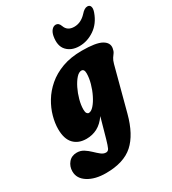

<svg xmlns="http://www.w3.org/2000/svg" viewBox="-254 -783 1022 1141"><g transform="rotate(-30 256.5 -213.0)"><path d="M417.5 2Q384.5 127 319 185.8Q253.5 244.5 131.5 244.5Q57.5 244.5 10 214.8Q-37.5 185 -37.5 136Q-37.5 101.5 -16.5 76.5Q4.5 51.5 40.5 51.5Q66 51.5 86.8 64.8Q107.5 78 125 95Q142.5 112 159 125.2Q175.5 138.5 192.5 138.5Q207 138.5 214 123.8Q221 109 232 71L270.5 -66.5Q242.5 -26 208.2 -8Q174 10 133 10Q78.5 10 46.8 -23.2Q15 -56.5 15 -124.5Q15 -164.5 27.5 -210Q40 -255.5 66.2 -299.2Q92.5 -343 134.2 -379Q176 -415 234.2 -436.5Q292.5 -458 369 -458Q466 -458 504 -436.5Q542 -415 536 -379Q533 -360.5 525.8 -350.5Q518.5 -340.5 510.5 -329Q502.5 -317.5 496 -294ZM203 -150.5Q203 -132 208.5 -124.2Q214 -116.5 221.5 -116.5Q238 -116.5 256.5 -137.2Q275 -158 291.2 -190.8Q307.5 -223.5 317.5 -259.8Q327.5 -296 327.5 -327Q327.5 -357 308 -357Q290.5 -357 272.2 -336.5Q254 -316 238.2 -284Q222.5 -252 212.8 -216.5Q203 -181 203 -150.5ZM403 -603Q449 -603 486 -643Q509 -669.5 529 -669.5Q545.5 -669.5 550.2 -655.2Q555 -641 546.5 -617.5Q524 -554 475.5 -521Q427 -488 372.5 -488Q318 -488 287 -521Q256 -554 267.5 -617.5Q272 -641 284.2 -655.2Q296.5 -669.5 313 -669.5Q332.5 -669.5 342 -643Q356 -603 403 -603Z"/></g></svg>

Font: Fraunces 144pt S100 Black
Style: Italic
Weight: 900
Italic angle: -16°
Version: Version 1.000; ttfautohint (v1.8.3)